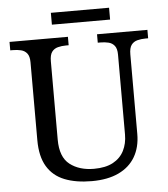

<svg xmlns="http://www.w3.org/2000/svg" viewBox="-57 -891 832 953"><g transform="rotate(-5 358.5 -415.0)"><path d="M362 10Q283 10 226.5 -12.5Q170 -35 140 -85Q110 -135 110 -216V-604Q110 -634 98.5 -648.5Q87 -663 68.5 -667.5Q50 -672 28 -672H15V-714H306V-672H293Q271 -672 252 -667Q233 -662 222 -647Q211 -632 211 -600V-210Q211 -123 258 -86.5Q305 -50 378 -50Q436 -50 473 -70Q510 -90 528 -125.5Q546 -161 546 -206V-604Q546 -634 534.5 -648.5Q523 -663 504.5 -667.5Q486 -672 464 -672H451V-714H702V-672H689Q667 -672 648 -667Q629 -662 618 -647Q607 -632 607 -600V-204Q607 -138 579 -90Q551 -42 496.5 -16Q442 10 362 10ZM232 -781V-840H522V-781Z"/></g></svg>

Font: Noto Serif Gujarati
Style: Regular
Weight: 400
Designer: Universal Thirst, Indian Type Foundry and the Monotype Design Team
Foundry: Monotype Imaging Inc.
Version: Version 2.102